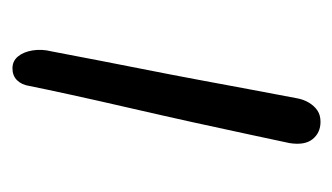

<svg xmlns="http://www.w3.org/2000/svg" viewBox="-136 -400 547 316"><g transform="rotate(90 138.0 -242.5)"><path d="M93 11Q81 11 73.5 2Q66 -7 63.5 -22Q61 -37 65 -53Q81 -137 92.5 -195Q104 -253 112 -296Q120 -339 127 -376.5Q134 -414 142 -456Q144 -468 149.5 -477Q155 -486 162.5 -491Q170 -496 181 -496Q199 -496 209.5 -483Q220 -470 216 -445Q211 -422 202 -379.5Q193 -337 181.5 -285Q170 -233 158 -181Q146 -129 136.5 -85.5Q127 -42 122 -17Q120 -4 112.5 3.5Q105 11 93 11Z"/></g></svg>

Font: Shantell Sans Light
Style: Italic
Weight: 300
Italic angle: -11°
Designer: Stephen Nixon, Anya Danilova, Shantell Martin
Foundry: Arrow Type
Version: Version 1.008;[ac192a2d6]